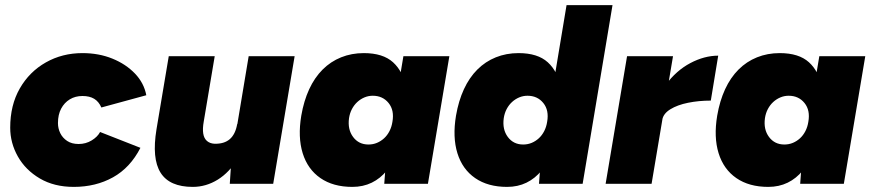

<svg xmlns="http://www.w3.org/2000/svg" viewBox="-20 -720 3412 752"><path d="M269 12Q192 12 136 -21Q80 -54 50 -107Q20 -160 20 -220Q20 -308 57.5 -373.5Q95 -439 159.5 -475.5Q224 -512 303 -512Q367 -512 420 -490.5Q473 -469 508.5 -432Q544 -395 553 -347L377 -299Q367 -322 349 -333Q331 -344 303 -344Q275 -344 253.5 -331Q232 -318 219.5 -294.5Q207 -271 207 -238Q207 -217 216 -198.5Q225 -180 243 -168Q261 -156 288 -156Q316 -156 339 -170Q362 -184 372 -203L530 -141Q490 -63 422.5 -25.5Q355 12 269 12Z M880 0 886 -92 954 -500H1134L1050 0ZM598 -244 641 -500H821L778 -244ZM778 -244Q773 -216 776 -197Q779 -178 790.5 -168Q802 -158 820 -157Q858 -156 880 -175Q902 -194 909 -234H958Q945 -155 912 -100Q879 -45 833 -16.5Q787 12 735 12Q644 12 609 -43.5Q574 -99 593 -214L598 -244Z M1485 0 1492 -93 1560 -500H1740L1656 0ZM1360 12Q1285 12 1235 -22.5Q1185 -57 1165.5 -120Q1146 -183 1160 -267Q1170 -325 1191 -370.5Q1212 -416 1243.5 -447.5Q1275 -479 1316 -495.5Q1357 -512 1405 -512Q1480 -512 1519.5 -476Q1559 -440 1569.5 -377.5Q1580 -315 1566 -233Q1556 -175 1538.5 -129.5Q1521 -84 1495.5 -52.5Q1470 -21 1436 -4.5Q1402 12 1360 12ZM1423 -154Q1441 -154 1456.5 -160.5Q1472 -167 1484.5 -178.5Q1497 -190 1505.5 -206.5Q1514 -223 1517 -243Q1525 -288 1502 -316.5Q1479 -345 1440 -345Q1423 -345 1407.5 -338.5Q1392 -332 1379.5 -320.5Q1367 -309 1358.5 -293Q1350 -277 1347 -257Q1341 -213 1363 -183.5Q1385 -154 1423 -154Z M2091 0 2098 -93 2199 -700H2379L2262 0ZM1966 12Q1891 12 1841 -22.5Q1791 -57 1771.5 -120Q1752 -183 1766 -267Q1776 -325 1797 -370.5Q1818 -416 1849.5 -447.5Q1881 -479 1922 -495.5Q1963 -512 2011 -512Q2086 -512 2125.5 -476Q2165 -440 2175.5 -377.5Q2186 -315 2172 -233Q2162 -175 2144.5 -129.5Q2127 -84 2101.5 -52.5Q2076 -21 2042 -4.5Q2008 12 1966 12ZM2029 -154Q2047 -154 2062.5 -160.5Q2078 -167 2090.5 -178.5Q2103 -190 2111.5 -206.5Q2120 -223 2123 -243Q2131 -288 2108 -316.5Q2085 -345 2046 -345Q2029 -345 2013.5 -338.5Q1998 -332 1985.5 -320.5Q1973 -309 1964.5 -293Q1956 -277 1953 -257Q1947 -213 1969 -183.5Q1991 -154 2029 -154Z M2352 0 2436 -500H2616L2532 0ZM2532 -251Q2546 -332 2587.5 -388Q2629 -444 2684 -473Q2739 -502 2793 -502L2764 -326Q2717 -326 2675 -317.5Q2633 -309 2605.5 -292Q2578 -275 2574 -251Z M3114 0 3121 -93 3189 -500H3369L3285 0ZM2989 12Q2914 12 2864 -22.5Q2814 -57 2794.5 -120Q2775 -183 2789 -267Q2799 -325 2820 -370.5Q2841 -416 2872.5 -447.5Q2904 -479 2945 -495.5Q2986 -512 3034 -512Q3109 -512 3148.5 -476Q3188 -440 3198.5 -377.5Q3209 -315 3195 -233Q3185 -175 3167.5 -129.5Q3150 -84 3124.5 -52.5Q3099 -21 3065 -4.5Q3031 12 2989 12ZM3052 -154Q3070 -154 3085.5 -160.5Q3101 -167 3113.5 -178.5Q3126 -190 3134.5 -206.5Q3143 -223 3146 -243Q3154 -288 3131 -316.5Q3108 -345 3069 -345Q3052 -345 3036.5 -338.5Q3021 -332 3008.5 -320.5Q2996 -309 2987.5 -293Q2979 -277 2976 -257Q2970 -213 2992 -183.5Q3014 -154 3052 -154Z"/></svg>

Font: Figtree Black
Style: Italic
Weight: 900
Italic angle: -9.5°
Foundry: Erik Kennedy
Version: Version 2.001;gftools[0.9.30]